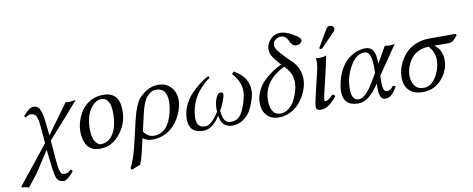

<svg xmlns="http://www.w3.org/2000/svg" viewBox="-107 -1052 4039 1641"><g transform="rotate(-10 1913.0 -231.5)"><path d="M221.2 -254.9Q216.3 -326.7 202.1 -354.7Q188 -382.8 154.8 -382.8Q132.8 -382.8 107.9 -360.8L97.2 -378.9Q104 -385.7 118.9 -400.4Q133.8 -415 141.4 -422.1Q148.9 -429.2 161.9 -435.5Q174.8 -441.9 187 -441.9Q230 -441.9 247.1 -397.9Q264.2 -354 272.9 -258.8L280.8 -176.8L466.8 -433.1Q481 -429.2 487.8 -429.2L554.2 -436L463.9 -332L285.2 -131.8L299.8 46.9Q304.7 105 312.3 131.1Q319.8 157.2 329.3 163.1Q338.9 168.9 359.9 168.9Q382.8 168.9 411.1 141.1L424.8 157.2Q367.7 228 335 228Q315.9 228 303 220.9Q290 213.9 281.5 202.9Q272.9 191.9 267.1 167.5Q261.2 143.1 257.6 117.9Q253.9 92.8 249 46.9L236.8 -61L118.2 122.1L33.2 231L-7.8 221.2L-32.2 220.2L-24.9 204.1L232.9 -118.2Z M629.9 -169.9Q629.9 -99.1 652.8 -63Q675.8 -26.9 701.7 -26.9Q767.6 -26.9 807.6 -87.9Q850.6 -153.8 850.6 -270Q850.6 -331.1 835.4 -361.8Q813 -405.8 774.9 -405.8Q726.1 -405.8 690.9 -364.5Q655.8 -323.2 642.8 -272Q629.9 -220.7 629.9 -169.9ZM546.9 -162.1Q546.9 -209 562.3 -256.6Q577.6 -304.2 606.7 -345.7Q635.7 -387.2 684.3 -413.1Q732.9 -439 793 -439Q934.1 -439 933.6 -276.9Q933.6 -189.9 889.6 -116.5Q845.7 -43 778.8 -8.8Q740.7 10.3 686.5 9.8Q641.6 9.8 611.6 -8.5Q581.5 -26.9 568.6 -56.9Q555.7 -86.9 551.3 -111.6Q546.9 -136.2 546.9 -162.1Z M1421.4 -283.2Q1421.4 -240.2 1403.6 -190.7Q1385.7 -141.1 1352.5 -95Q1319.3 -48.8 1264.4 -18.8Q1209.5 11.2 1143.6 11.2Q1095.7 11.2 1060.5 -16.1L1043.5 58.1Q1021.5 158.2 1001.5 204.1L922.4 234.9L915.5 216.8Q950.7 159.7 986.3 6.8L1030.8 -184.1Q1045.9 -248 1064.2 -291Q1082.5 -334 1095 -349.6Q1107.4 -365.2 1127.4 -382.8Q1194.3 -441.9 1269.5 -441.9Q1338.4 -441.9 1379.9 -397Q1421.4 -352.1 1421.4 -283.2ZM1164.6 -19Q1204.6 -19 1236.1 -39.6Q1267.6 -60.1 1286.1 -90.6Q1304.7 -121.1 1317.1 -158.9Q1329.6 -196.8 1334 -228.3Q1338.4 -259.8 1338.4 -286.1Q1338.4 -404.3 1242.7 -403.8Q1204.6 -403.8 1168.5 -365Q1132.3 -326.2 1109.4 -228L1073.7 -70.8Q1109.4 -19 1164.6 -19Z M2049.3 -255.9Q2049.3 -223.6 2036.9 -181.4Q2024.4 -139.2 2001 -94Q1977.5 -48.8 1933.6 -18.3Q1889.6 12.2 1835.4 12.2Q1795.4 12.2 1766.4 -12.9Q1737.3 -38.1 1731.4 -92.8Q1664.6 12.2 1585.4 12.2Q1461.4 12.2 1461.4 -106.9Q1461.4 -166 1484.4 -220.5Q1507.3 -274.9 1546.4 -316.9Q1585.4 -358.9 1624.5 -388.9Q1663.6 -418.9 1706.5 -441.9L1713.4 -421.9Q1674.3 -401.9 1619.4 -336.9Q1564.5 -272 1543.5 -184.1Q1533.7 -140.1 1533.7 -105Q1533.7 -22 1607.4 -22Q1661.6 -22 1727.5 -127.9Q1726.6 -135.7 1726.6 -150.9Q1726.6 -200.7 1742.9 -242.4Q1759.3 -284.2 1783.7 -284.2Q1806.6 -284.2 1806.6 -266.1Q1806.6 -247.1 1789.1 -202.6Q1771.5 -158.2 1754.4 -130.9Q1760.3 -74.7 1776.9 -48.3Q1793.5 -22 1831.5 -22Q1890.6 -22 1922.1 -73Q1953.6 -124 1973.6 -211.9Q1979.5 -239.7 1979.5 -262.2Q1979.5 -346.2 1909.7 -422.9L1927.2 -441.9Q1943.4 -433.1 1959.5 -421.6Q1975.6 -410.2 1998.5 -387Q2021.5 -363.8 2035.4 -329.8Q2049.3 -295.9 2049.3 -255.9Z M2099.1 -136.2Q2099.1 -186 2119.1 -231.9Q2139.2 -277.8 2167.2 -308.8Q2195.3 -339.8 2231.9 -366.9Q2268.6 -394 2292.5 -407.5Q2316.4 -420.9 2338.4 -430.2L2326.2 -441.9Q2286.1 -485.8 2269.3 -515.4Q2252.4 -544.9 2252.4 -574.2Q2252.4 -621.1 2287.4 -659.7Q2322.3 -698.2 2377.4 -698.2Q2423.3 -698.2 2485.4 -661.1Q2544.4 -627 2544.4 -607.9Q2544.4 -594.7 2531 -581.8Q2517.6 -568.8 2495.1 -568.8Q2474.1 -568.8 2459.7 -584Q2445.3 -599.1 2438.2 -616.9Q2431.2 -634.8 2415.8 -649.9Q2400.4 -665 2377.4 -665Q2348.6 -665 2330.6 -651.1Q2312.5 -637.2 2308.8 -625Q2305.2 -612.8 2305.2 -603Q2305.2 -583 2321.8 -558.6Q2338.4 -534.2 2378.4 -493.2L2432.1 -439.9Q2502.9 -371.1 2503.4 -274.9Q2503.4 -230 2484.9 -180.4Q2466.3 -130.9 2433.3 -87.4Q2400.4 -43.9 2349.9 -15.9Q2299.3 12.2 2242.2 12.2Q2174.3 12.2 2136.7 -29.1Q2099.1 -70.3 2099.1 -136.2ZM2259.3 -18.1Q2299.3 -18.1 2333.3 -44.9Q2367.2 -71.8 2386.2 -111.3Q2405.3 -150.9 2415.8 -188.5Q2426.3 -226.1 2426.3 -252.9Q2426.3 -332 2382.3 -380.9L2359.4 -407.2Q2172.4 -317.4 2172.4 -143.1Q2172.4 -88.9 2193.4 -53.5Q2214.4 -18.1 2259.3 -18.1Z M2657.2 -55.2Q2666 -55.2 2685.1 -67.1Q2704.1 -79.1 2722.2 -100.1Q2739.3 -100.1 2745.1 -83Q2671.9 9.8 2606 9.8Q2564.9 9.8 2564.9 -22.9Q2564.9 -46.9 2581.1 -115.2L2629.9 -321.8Q2641.1 -368.7 2641.1 -398.9Q2641.1 -414.1 2638.2 -429.2L2641.1 -431.2Q2648.9 -429.2 2676 -429.2Q2703.1 -429.2 2730 -439Q2730 -439 2709 -342.8L2657.2 -122.1Q2647.5 -79.1 2647.5 -67.9Q2647.5 -55.2 2657.2 -55.2ZM2805.2 -683.1Q2819.3 -683.1 2828.6 -674.1Q2837.9 -665 2837.9 -651.9Q2837.9 -647 2836.9 -645Q2835 -636.2 2828.1 -629.9L2709 -507.8Q2701.2 -500 2696.3 -500Q2683.1 -500 2683.1 -511.2Q2683.1 -513.2 2684.1 -514.2Q2684.1 -517.1 2688 -522.9L2772.9 -666Q2784.2 -683.1 2805.2 -683.1Z M3154.8 -189 3153.8 -130.9Q3153.8 -130.9 3153.8 -127.9Q3153.8 -48.8 3187 -48.8Q3205.1 -48.8 3217 -56.4Q3229 -64 3246.1 -85.9L3269 -77.1Q3242.2 -29.3 3218 -8.5Q3193.8 12.2 3164.1 12.2Q3113.3 12.2 3112.8 -81.1V-88.9L3113.8 -127.9Q3062 -52.7 3019.5 -20.3Q2977.1 12.2 2928.7 12.2Q2800.8 12.2 2800.8 -115.2Q2800.8 -150.4 2812 -195.8Q2827.1 -261.7 2856.9 -311.3Q2886.7 -360.8 2923.3 -388.4Q2960 -416 2995.8 -429Q3031.7 -441.9 3065.9 -441.9Q3114.7 -441.9 3135.3 -407Q3155.8 -372.1 3155.8 -301.8V-293V-292L3236.8 -434.1Q3243.7 -434.1 3258.8 -431.6Q3273.9 -429.2 3281 -429.2Q3288.1 -429.2 3302.5 -431.6Q3316.9 -434.1 3322.8 -434.1ZM3051.8 -408.2Q2982.9 -408.2 2930.4 -316.7Q2877.9 -225.1 2877.9 -118.2Q2877.9 -22 2941.9 -22Q3002.9 -22 3090.8 -179.2L3114.7 -220.2V-241.2Q3114.7 -245.1 3115.2 -251Q3115.7 -256.8 3115.7 -259.8Q3115.7 -331.5 3102.3 -369.9Q3088.9 -408.2 3051.8 -408.2Z M3331.1 -140.1Q3331.1 -174.3 3340.3 -211.2Q3349.6 -248 3372.3 -287.6Q3395 -327.1 3427.5 -358.2Q3460 -389.2 3511.5 -409.2Q3563 -429.2 3626 -429.2H3849.6L3857.9 -417Q3835.9 -388.2 3818.8 -374.5Q3801.8 -360.8 3777.8 -360.8H3652.8Q3719.7 -316.9 3719.7 -223.1Q3719.7 -137.2 3655.8 -62.5Q3591.8 12.2 3489.7 12.2Q3412.6 12.2 3371.8 -29.1Q3331.1 -70.3 3331.1 -140.1ZM3606 -360.8Q3559.1 -360.8 3521 -344Q3482.9 -327.1 3460.9 -302Q3439 -276.9 3424.3 -245.8Q3409.7 -214.8 3404.8 -189.9Q3399.9 -165 3399.9 -145Q3399.9 -94.2 3425.3 -58.1Q3450.7 -22 3503.9 -22Q3567.9 -22 3610.8 -92Q3653.8 -162.1 3653.8 -241.2Q3653.8 -302.7 3606 -360.8Z"/></g></svg>

Font: Linux Libertine
Style: Italic
Weight: 400
Italic angle: -12°
Designer: Philipp H. Poll
Foundry: Philipp H. Poll
Version: Version 5.1.6 ; ttfautohint (v0.9)